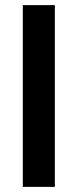

<svg xmlns="http://www.w3.org/2000/svg" viewBox="-20 -729 303 749"><path d="M69 0V-709H194V0Z"/></svg>

Font: Bricolage Grotesque 18pt SemiBold
Style: Regular
Weight: 600
Version: Version 1.001;gftools[0.9.33.dev8+g029e19f]